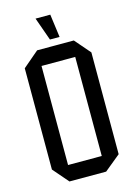

<svg xmlns="http://www.w3.org/2000/svg" viewBox="-130 -939 708 1007"><g transform="rotate(-15 224.5 -435.5)"><path d="M133.2 -623.1V-708.3H331.4L404.2 -624.1V-623.1ZM118 0 45.2 -84.2V-85.2H316.2V0ZM45.2 -85.2V-634.1L132.2 -708.3H133.2V-85.2ZM316.2 0V-623.1H404.2V-71.4L317.2 0ZM211.8 -745.6 167.5 -870.1V-871.1H247.2L264.1 -745.6Z"/></g></svg>

Font: Foldit Thin
Style: Regular
Weight: 100
Designer: Sophia Tai
Foundry: Sophia Tai
Version: Version 1.003